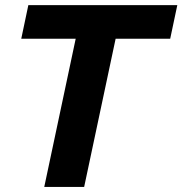

<svg xmlns="http://www.w3.org/2000/svg" viewBox="-20 -734 716 754"><path d="M63.5 -582 91.3 -713.9H676.3L648.4 -582H434.1L310.5 0H153.8L277.3 -582Z"/></svg>

Font: XB Khoramshahr
Style: Bold Italic
Weight: 700
Italic angle: -12°
Designer: Behnam
Foundry: Irmug
Version: Version 8.005 2009